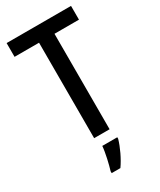

<svg xmlns="http://www.w3.org/2000/svg" viewBox="-231 -790 908 1087"><g transform="rotate(-30 222.5 -246.5)"><path d="M273 0V-624H433V-714H12V-624H172V0ZM288 71V61H190C187 102 170 174 159 209V221H216C246 179 275 117 288 71Z"/></g></svg>

Font: Noto Sans Arabic Cond Med
Style: Regular
Weight: 500
Width: 3
Designer: Monotype Design Team, Nadine Chahine, Nizar Qandah and Khaled Hosny
Foundry: Monotype Imaging Inc.
Version: Version 2.012